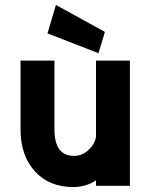

<svg xmlns="http://www.w3.org/2000/svg" viewBox="-20 -751 609 776"><path d="M404 -622 378 -536 172 -616 206 -731ZM368 0V-22Q327 5 276 5Q179 5 121 -58.5Q63 -122 63 -228V-506H200V-228Q200 -121 279 -121Q312 -121 337 -144Q362 -167 368 -197V-506H505V0Z"/></svg>

Font: LilGrotesk Bold
Style: Regular
Weight: 700
Designer: BSozoo
Foundry: BSozoo
Version: Version 1.001;PS 001.001;hotconv 1.0.70;makeotf.lib2.5.58329